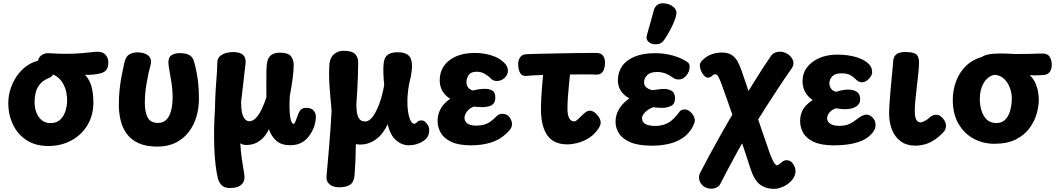

<svg xmlns="http://www.w3.org/2000/svg" viewBox="-20 -886 6551 1189"><path d="M506.7 -422.7Q534.8 -392.8 546.6 -350.1Q558.3 -307.3 558.3 -251.9Q558.3 -172.1 521.6 -111.2Q484.8 -50.2 421.6 -16.1Q358.3 18.1 279.7 18.1Q199.4 18.1 143.9 -18.4Q88.4 -55 59.9 -115.6Q31.3 -176.2 31.3 -246.3Q31.3 -297.9 48.7 -345.9Q66 -393.9 97.1 -432.3Q128.2 -470.8 170.6 -493.1Q212.9 -515.4 262.9 -515.4Q282.9 -515.4 297.2 -499.1Q311.6 -482.7 314.1 -462.6Q317.7 -436.6 308.7 -423.6Q299.8 -410.6 289.3 -406.3Q265.9 -397.3 247.8 -383.9Q229.8 -370.4 217.9 -351.9Q206 -333.4 200.1 -308.7Q194.1 -283.9 194.1 -253.2Q194.1 -218.3 205.6 -188.7Q217 -159 239 -141.3Q261 -123.7 291.7 -123.7Q331.4 -123.7 353.9 -145.8Q376.3 -168 385.9 -200.3Q395.6 -232.6 395.6 -260.8Q395.6 -314.7 378.7 -352.2Q361.8 -389.7 335.2 -409.6Q308.6 -429.4 280.6 -429.4Q272.6 -429.4 267.2 -429.9Q261.8 -430.3 255.2 -430.1Q238.1 -429.7 226.6 -446.8Q215.1 -463.9 213.7 -487.7Q212.2 -511.6 223 -529.3Q231.7 -542.7 247.7 -550.5Q263.8 -558.3 289.4 -556.1Q342.9 -552.7 389.2 -552.7Q435.4 -552.7 479.6 -556.2Q523.7 -559.7 570.4 -565Q611.3 -569.3 631.1 -548.9Q650.8 -528.6 650.8 -501.4Q650.8 -467.3 638.1 -452.3Q625.3 -437.2 600.7 -431.4Q579.7 -426.7 557.3 -424.2Q534.9 -421.7 506.7 -422.7Z M955 21.8Q884.6 21.8 838.4 0.7Q792.3 -20.3 765.5 -56.8Q738.7 -93.2 727.3 -139.7Q715.9 -186.2 715.9 -236.6Q715.9 -284 720.4 -328.6Q724.9 -373.2 733 -415.6Q741.1 -457.9 749.8 -496.8Q758.6 -535.9 780.2 -548.8Q801.9 -561.7 831.1 -561.7Q857.3 -561.7 878.6 -553.4Q899.8 -545.2 909.8 -527.9Q919.8 -510.6 912.2 -483Q899.4 -435.9 888.2 -373.1Q876.9 -310.2 876.9 -248.8Q876.9 -191.6 894.6 -158.1Q912.3 -124.7 958.6 -124.7Q989 -124.7 1009 -143.7Q1029 -162.7 1039.1 -199.2Q1049.1 -235.7 1049.1 -286Q1049.1 -328.4 1042.9 -367.7Q1036.8 -407 1030.6 -440.1Q1024.3 -473.2 1022.8 -496.6Q1022.4 -533.3 1044.1 -545.2Q1065.7 -557.1 1092.3 -557.1Q1131.8 -557.1 1153.2 -544.7Q1174.7 -532.3 1182 -503.4Q1198 -444.8 1204.9 -391.6Q1211.9 -338.4 1211.9 -271Q1211.9 -216 1196.6 -163.8Q1181.3 -111.7 1149.7 -69.9Q1118.1 -28.1 1069.5 -3.2Q1020.9 21.8 955 21.8Z M1402.6 278.4Q1369.3 277.7 1353.3 261.7Q1337.3 245.7 1330.2 222.1Q1321 185.9 1315 135.2Q1309 84.4 1306.9 25.9Q1304.8 -32.6 1306.1 -93.2Q1307.3 -153.9 1311.1 -210Q1312.3 -275.9 1315.3 -324.7Q1318.3 -373.4 1321.7 -414.8Q1325.1 -456.2 1325.6 -498.8Q1326.6 -525.3 1343.3 -539.2Q1360.1 -553.1 1382.1 -558.3Q1404.1 -563.6 1420.8 -563.6Q1456.8 -563.6 1474.6 -553.4Q1492.3 -543.3 1497.7 -526.7Q1503 -510 1500.2 -489Q1494.4 -438 1489.9 -399.9Q1485.4 -361.9 1481.7 -328.4Q1477.9 -294.9 1473.3 -256.8Q1472.9 -216.6 1478.6 -189.6Q1484.3 -162.7 1496.2 -149Q1508 -135.3 1523.7 -135.3Q1545.7 -135.3 1565.1 -155.7Q1584.6 -176.1 1600.7 -210.1Q1616.9 -244.1 1629.7 -284.3Q1629.8 -330.4 1629.4 -372.3Q1629.1 -414.2 1629.9 -447.1Q1630.8 -479.9 1634 -498.4Q1639.3 -529.9 1659.3 -544.8Q1679.2 -559.8 1713 -559.8Q1764.7 -559.8 1781.8 -537.6Q1798.9 -515.3 1798.9 -484.2Q1798.9 -466.1 1797 -444.6Q1795.1 -423.1 1792 -398.3Q1788.9 -373.4 1784.3 -346.2Q1779.7 -318.9 1774.4 -290.2Q1772.1 -251.2 1772.9 -212.2Q1773.7 -173.2 1779.8 -147.2Q1786 -121.2 1796.6 -118.7Q1803.4 -119.4 1808.4 -130.7Q1813.4 -142 1819.1 -158.8Q1824.7 -175.7 1832.2 -191.3Q1840.3 -207 1850.4 -212.5Q1860.6 -218 1875.4 -218Q1909.4 -218 1922.8 -200.4Q1936.2 -182.8 1936.2 -165.6Q1936.2 -149 1932 -126.8Q1927.8 -104.6 1917.7 -83.3Q1903.1 -52.3 1883.2 -30.6Q1863.3 -8.9 1837.1 2.2Q1810.8 13.3 1777.1 13.3Q1722.4 13.3 1691.5 -13.9Q1660.6 -41.2 1645.1 -86.2Q1635.1 -62.7 1616.3 -40Q1597.4 -17.3 1569.8 -2.8Q1542.1 11.8 1505 11.8Q1495.1 11.8 1485.4 9.4Q1475.8 7.1 1468.1 1Q1470.9 52.2 1477.8 99.3Q1484.7 146.3 1492.6 193.6Q1499.9 232 1476.6 255.6Q1453.3 279.2 1402.6 278.4Z M2079.6 273.8Q2041.7 273.8 2020.4 255Q1999.2 236.2 2001.8 207.1Q2005 171.8 2009.3 123.2Q2013.6 74.6 2018.3 19.5Q2023.1 -35.6 2026.9 -92.1Q2030.7 -148.6 2033.4 -200.2Q2027.7 -266.2 2023.7 -311.2Q2019.7 -356.2 2018.5 -392.9Q2017.3 -429.6 2018.7 -469.3Q2019.3 -521.8 2044.4 -546.7Q2069.4 -571.6 2107.1 -571.6Q2158.7 -571.6 2178.3 -551.8Q2198 -532 2198 -500.1Q2198 -464.6 2196.5 -419.1Q2195 -373.6 2192.5 -327.4Q2190 -281.3 2187 -242.6Q2186.4 -185 2199.1 -159.3Q2211.7 -133.7 2240.9 -133.7Q2258.1 -133.7 2273.7 -147.6Q2289.3 -161.6 2302.5 -185.3Q2315.7 -209 2327 -238.2Q2338.3 -267.3 2346.2 -298.8Q2354.1 -330.2 2359.3 -359.2Q2355.4 -397.3 2354.1 -434.7Q2352.8 -472.1 2356.6 -499.4Q2361.6 -534.9 2383.9 -548.6Q2406.2 -562.3 2439.1 -562.3Q2478.1 -562.3 2497.7 -551.5Q2517.2 -540.7 2524.3 -521.6Q2531.3 -502.4 2531.3 -477Q2531.3 -462.2 2529.3 -446.2Q2527.3 -430.1 2523.7 -410.4Q2520.1 -390.8 2512.9 -363Q2500.8 -292.2 2503.2 -237.1Q2505.7 -181.9 2517.5 -150.8Q2529.3 -119.8 2544.2 -119.8Q2549.4 -119.8 2554.1 -122.3Q2558.7 -124.8 2563.1 -130.1Q2573.4 -141 2591.8 -140.5Q2610.2 -140 2625.4 -117.3Q2636.9 -102 2637.8 -84.7Q2638.7 -67.4 2633.7 -51Q2624.6 -23.8 2588.9 -5.1Q2553.2 13.7 2511.2 13.7Q2468.9 13.7 2432.9 -17.2Q2396.9 -48 2380.7 -117Q2369.6 -91.6 2350.3 -65.2Q2331 -38.8 2302.4 -19Q2273.8 0.8 2234.9 7.8Q2221.6 9.3 2208.9 9.2Q2196.3 9 2183.7 6.3Q2183.2 59.3 2181.2 108.7Q2179.1 158 2175.9 196.4Q2172.6 241 2148.7 257.4Q2124.9 273.8 2079.6 273.8Z M2897.9 14Q2819.4 14 2773.8 -8Q2728.1 -30 2709 -64.4Q2689.9 -98.8 2689.9 -136.3Q2689.9 -167 2699.8 -192.7Q2709.8 -218.4 2727.7 -239.1Q2745.7 -259.8 2767.9 -274.3Q2733.9 -295.9 2718.4 -324.7Q2703 -353.6 2703 -388.7Q2703 -439.1 2728.8 -476.9Q2754.6 -514.8 2803.3 -536.5Q2852 -558.2 2920.8 -558.2Q2951.6 -558.2 2984.1 -552.6Q3016.6 -547 3047.1 -534.1Q3077.7 -521.1 3101.3 -498.2Q3123.1 -478.4 3125.3 -452.3Q3127.4 -426.2 3106.4 -405.1Q3088.2 -386.8 3062.3 -384.7Q3036.4 -382.6 3020.8 -398.3Q3004.6 -415.9 2982 -428.8Q2959.4 -441.8 2932.2 -441.8Q2895.9 -441.8 2882.3 -421.6Q2868.7 -401.4 2868.7 -377.2Q2868.7 -354.9 2881.6 -341.2Q2894.4 -327.6 2911.3 -325.7Q2927.6 -330.9 2946.9 -333.4Q2966.3 -335.9 2983.9 -335.9Q3010.7 -335.9 3029 -325.2Q3047.3 -314.4 3047.3 -282.1Q3047.3 -253.9 3032.9 -240.9Q3018.4 -227.9 2994.6 -225.1Q2980.2 -221.3 2956.4 -222.8Q2932.6 -224.3 2912.6 -225.7Q2893.1 -217.6 2880.6 -205.2Q2868.1 -192.9 2862.3 -180.1Q2856.6 -167.3 2856.6 -157Q2856.6 -141 2865.4 -129.9Q2874.3 -118.9 2890.2 -113.5Q2906 -108.1 2925.4 -108.1Q2967 -108.1 2994 -119.9Q3021 -131.7 3047.7 -159.4Q3057.6 -169.8 3067.7 -175.6Q3077.9 -181.3 3090.6 -181.3Q3120.2 -181.3 3135.4 -159.9Q3150.7 -138.4 3150.7 -116.8Q3150.7 -101.4 3141.4 -87.8Q3132.1 -74.1 3118 -60.8Q3073.1 -19.1 3018.1 -2.6Q2963.1 14 2897.9 14Z M3494.7 8.2Q3409 8.2 3369.5 -47.8Q3330 -103.9 3330 -212Q3330 -241.4 3331.8 -278.1Q3333.7 -314.8 3336.9 -352.4Q3340.1 -390.1 3343.1 -421.8Q3312.6 -420.8 3285.9 -419.4Q3259.2 -418 3240.3 -416.2Q3212.8 -412.9 3200.8 -434.4Q3188.9 -456 3188.9 -490.6Q3188.9 -512.4 3200.3 -529.9Q3211.7 -547.3 3234.4 -549.9Q3246.9 -550.9 3277.4 -551.8Q3308 -552.7 3349.8 -553.6Q3391.6 -554.4 3438.6 -555.4Q3485.6 -556.4 3530.5 -557.1Q3575.4 -557.7 3612.7 -557.9Q3650 -558.1 3671.6 -558.3Q3700.2 -558.6 3713.4 -542.1Q3726.6 -525.7 3726.6 -499.2Q3726.6 -461.9 3713.1 -442.5Q3699.6 -423.1 3674 -423.9Q3648.4 -425.4 3604.7 -425.3Q3560.9 -425.2 3509.8 -424.8Q3506.8 -394.9 3503.1 -358Q3499.3 -321.1 3496.7 -283.6Q3494.1 -246 3494.1 -213.6Q3494.1 -174.6 3504.8 -154.4Q3515.6 -134.3 3536.8 -134.3Q3545.1 -134.3 3557.2 -145.4Q3569.2 -156.6 3583.2 -170.6Q3597.1 -184.6 3609.4 -193Q3616.2 -197.4 3621.8 -199.1Q3627.4 -200.7 3632.9 -200.7Q3647.8 -200.7 3663.1 -189.1Q3678.4 -177.6 3689.1 -160.3Q3699.8 -143 3699.8 -126Q3699.8 -114.1 3693.1 -101.7Q3686.3 -89.3 3673.2 -73Q3650.1 -43.7 3617.5 -25.6Q3584.9 -7.6 3552.2 0.3Q3519.4 8.2 3494.7 8.2Z M4017.6 16.2Q3933.7 16.2 3884.2 -4.9Q3834.7 -26 3813.3 -59.9Q3791.9 -93.8 3791.9 -131.6Q3791.9 -162.4 3802.8 -188.8Q3813.8 -215.2 3833.3 -237.7Q3852.9 -260.1 3877.3 -276.4Q3853.8 -290 3837.9 -307.1Q3822.1 -324.2 3814.3 -344.8Q3806.4 -365.3 3806.4 -388.2Q3806.4 -438.9 3832.8 -476.6Q3859.1 -514.2 3910.6 -535.4Q3962 -556.7 4036.2 -556.7Q4090.9 -556.7 4142.5 -543.2Q4194.1 -529.7 4234.9 -503Q4244.7 -496.8 4247.7 -489.1Q4250.7 -481.3 4250.7 -473.8Q4250.7 -442.1 4230.4 -418Q4210.1 -393.9 4183.8 -393.9Q4175.9 -393.9 4167 -395.5Q4158.1 -397.1 4150.3 -403.1Q4129.8 -419.1 4104.3 -429.7Q4078.9 -440.2 4049.2 -440.2Q4006.6 -440.2 3987.5 -420.4Q3968.4 -400.7 3968.4 -376Q3968.4 -355.1 3985.1 -342.7Q4001.7 -330.2 4022.7 -327.7Q4041.2 -329.6 4057.2 -332.4Q4073.2 -335.3 4092.4 -335.3Q4118.4 -335.3 4139.3 -323.3Q4160.1 -311.3 4160.1 -277.6Q4160.1 -242.6 4136 -230.3Q4111.9 -218.1 4082 -218.1Q4068.3 -218.1 4052.8 -219.1Q4037.3 -220.1 4025.7 -222.3Q4006.2 -215.4 3990.1 -204Q3974 -192.6 3965 -179.3Q3956 -166 3956 -153.7Q3956 -137.2 3966.1 -126.6Q3976.1 -115.9 3994.3 -111Q4012.6 -106.1 4037.8 -106.1Q4080.1 -106.1 4115 -123.8Q4149.9 -141.4 4188.3 -194.3Q4194.6 -202.8 4202.9 -205.6Q4211.2 -208.3 4219 -208.3Q4236.7 -208.3 4251.1 -197.1Q4265.6 -185.8 4274.2 -169.9Q4282.8 -154.1 4282.8 -140.4Q4282.8 -133.4 4279.7 -123.7Q4276.6 -113.9 4271.6 -104.1Q4247.7 -58.1 4208.3 -31.8Q4169 -5.6 4120.1 5.3Q4071.1 16.2 4017.6 16.2Z M4040.3 -611.6Q4011.9 -611.6 3995.3 -627.9Q3978.7 -644.2 3986 -668Q3991.2 -686.9 3999.2 -715.6Q4007.1 -744.2 4015.7 -773.6Q4024.2 -802.9 4028.9 -822.2Q4033.9 -841.7 4048.3 -853.7Q4062.8 -865.7 4084.3 -865.7Q4104.8 -865.7 4125.4 -857.6Q4146.1 -849.6 4159.3 -833.8Q4172.6 -818 4167.8 -794.2Q4164.3 -775.4 4153.3 -748.9Q4142.2 -722.3 4126.4 -693.3Q4110.6 -664.2 4092.2 -637.7Q4083.9 -625.3 4071.1 -618.4Q4058.3 -611.6 4040.3 -611.6Z M4385.9 282.4Q4357.2 282.4 4337.3 267.4Q4317.3 252.3 4310.9 229.6Q4304.6 206.8 4315.4 184.8Q4337.1 142.4 4370.9 79.7Q4404.8 16.9 4447 -58.1Q4489.2 -133 4536.2 -210.4L4572 -251.4Q4606.8 -309.7 4639.1 -361.6Q4671.3 -413.6 4700.4 -458.6Q4729.6 -503.6 4753.7 -538.6Q4764 -553.7 4779.1 -559.8Q4794.1 -566 4809 -566Q4835.3 -566 4858.7 -550.6Q4882.1 -535.1 4891.2 -510.9Q4900.2 -486.8 4881.2 -460.4Q4847.1 -412.1 4806.3 -350.5Q4765.6 -288.9 4722.7 -221.8Q4679.8 -154.8 4639.2 -87.3L4616.4 -67.1Q4581.9 -10.7 4549.7 47.3Q4517.6 105.2 4490.4 157.1Q4463.2 209 4442.4 249.3Q4434.1 266.8 4418.6 274.6Q4403 282.4 4385.9 282.4ZM4774.7 283.6Q4721.4 283.6 4685.5 256Q4649.6 228.4 4625.7 153.2Q4612.9 112.4 4595.2 59.6Q4577.6 6.7 4557.9 -51.4Q4538.3 -109.4 4518.2 -167.2Q4498.1 -225 4480.3 -275.9Q4462.4 -326.8 4448.2 -365.1Q4440.6 -387.1 4430.7 -406.6Q4420.9 -426.1 4412.3 -426.1Q4399.4 -426.1 4389.8 -416.4Q4380.2 -406.8 4366.9 -405.2Q4353.7 -404.3 4341.8 -416.1Q4330 -427.9 4323.6 -442.6Q4315.8 -458.2 4314.2 -476.3Q4312.6 -494.4 4324.2 -506.8Q4352.1 -537.4 4384.3 -549Q4416.6 -560.6 4449.7 -560.6Q4489.4 -560.6 4512.6 -544.7Q4535.7 -528.8 4549.4 -502.4Q4563.2 -476 4574 -443.7Q4584.2 -415 4598.7 -371.4Q4613.2 -327.9 4631 -276.1Q4648.8 -224.2 4666.6 -171.4Q4684.3 -118.7 4700.8 -70.7Q4717.3 -22.8 4730.1 13.7Q4742.8 50.1 4748.9 68.7Q4762.7 104 4771.6 118.9Q4780.6 133.8 4790.4 138.1Q4794.7 137.1 4799.2 134.7Q4803.7 132.3 4808.9 128.1Q4814.2 123.9 4819 119.8Q4828.6 112.4 4835.3 109.2Q4842.1 106 4852.2 106Q4876.7 106.8 4891.6 129.1Q4906.6 151.3 4906.6 176.2Q4906.6 188.1 4900.4 202.7Q4894.3 217.2 4884.7 229.1Q4864.4 253.3 4832.8 268.4Q4801.1 283.6 4774.7 283.6Z M5146.6 14.2Q5065.4 14.2 5019.4 -7.4Q4973.3 -29 4954.1 -63.4Q4934.9 -97.8 4934.9 -135.3Q4934.9 -166.6 4944.7 -190.9Q4954.6 -215.2 4972.3 -233.9Q4990 -252.7 5012.8 -266.4Q4980.4 -288.8 4965.1 -318.2Q4949.8 -347.6 4949.8 -382.4Q4949.8 -432.7 4978.4 -469.7Q5007 -506.8 5055.4 -527.2Q5103.8 -547.7 5162.6 -547.7Q5234.1 -547.7 5286.1 -531.2Q5338.1 -514.8 5363.8 -485.9Q5374 -474.7 5377.5 -462.1Q5381 -449.6 5381 -437.9Q5381 -425.2 5371.3 -410.7Q5361.7 -396.1 5347.1 -386.2Q5332.4 -376.3 5316.2 -376.3Q5304.1 -376.3 5294.6 -382.5Q5285.1 -388.7 5276.1 -397.9Q5262.7 -411.8 5243.4 -421.9Q5224.1 -432 5189.8 -432Q5152.7 -432 5134.4 -413.6Q5116.2 -395.2 5116.2 -370.8Q5116.2 -349.3 5128.3 -334.6Q5140.4 -319.9 5159.9 -317.8Q5174.7 -323.2 5194.3 -327.2Q5213.9 -331.2 5233.1 -331.2Q5263.7 -331.2 5285.2 -318.1Q5306.8 -304.9 5306.8 -271.6Q5306.8 -252.9 5297.7 -240.9Q5288.6 -228.9 5272.9 -221.3Q5259.1 -214.3 5242.3 -212.1Q5225.4 -209.8 5209.8 -209.8Q5195.4 -209.8 5182.5 -211.7Q5169.6 -213.7 5158.1 -215.7Q5137.7 -209.4 5125.2 -198.2Q5112.7 -186.9 5107.4 -175.2Q5102.1 -163.6 5102.1 -154.7Q5102.1 -139.7 5111.3 -128.7Q5120.6 -117.8 5137.1 -112.2Q5153.7 -106.6 5174.9 -106.6Q5215.8 -106.6 5241.1 -118.9Q5266.4 -131.2 5297.8 -156Q5308.3 -164.4 5321.7 -170.4Q5335 -176.3 5346.4 -176.3Q5367.2 -175.6 5384.7 -156.9Q5402.1 -138.3 5402.1 -112Q5402.1 -95.6 5394.8 -81.9Q5387.4 -68.2 5379.2 -58.8Q5352.1 -28.4 5312.6 -12.8Q5273.1 2.8 5230 8.5Q5186.9 14.2 5146.6 14.2Z M5652 16.2Q5594.3 16.2 5557.4 -11.3Q5520.4 -38.9 5503.3 -84.1Q5486.1 -129.3 5486.1 -182Q5486.1 -210.2 5488.6 -247.6Q5491.1 -285 5494.7 -325.1Q5498.3 -365.1 5501.8 -401.7Q5505.3 -438.2 5507.9 -466.2Q5510.6 -494.1 5511.3 -506.6Q5513.1 -530.8 5524.4 -543.2Q5535.8 -555.6 5552 -559.8Q5568.2 -564 5582.8 -564Q5638.3 -564 5655 -549.1Q5671.7 -534.2 5671.2 -494.9Q5671 -470.6 5666.9 -431.8Q5662.8 -393.1 5657.8 -350.1Q5652.8 -307 5648.9 -267.5Q5645 -228 5645 -201.1Q5645 -158.1 5655.3 -142.8Q5665.7 -127.6 5682.9 -127.6Q5692.6 -129.6 5709.3 -138.4Q5726.1 -147.2 5739.7 -160.6Q5750 -170 5760.7 -172.8Q5771.4 -175.6 5778.6 -175.6Q5793 -175.6 5806.7 -164.9Q5820.3 -154.2 5829.3 -138.7Q5838.3 -123.2 5838.3 -106.2Q5838.3 -96.9 5834.3 -86Q5830.3 -75.1 5819.1 -63.7Q5789.7 -33.8 5762.2 -16.8Q5734.8 0.2 5708 7.7Q5681.2 15.2 5652 16.2Z M6137.8 4.4Q6068.4 4.4 6009.8 -27Q5951.2 -58.4 5915.8 -119.3Q5880.3 -180.2 5880.3 -267.2Q5880.3 -327.3 5900.4 -381.8Q5920.4 -436.3 5960.7 -476.4Q6000.9 -516.4 6060.8 -533.4Q6072.8 -543.2 6101.9 -549Q6131 -554.8 6175.4 -554.8Q6183.4 -554.8 6212.3 -554.2Q6241.2 -553.6 6265.8 -551.6Q6308.8 -551.6 6349.9 -552.2Q6391 -552.8 6424.3 -554.6Q6464.9 -557.3 6479.2 -535.7Q6493.4 -514.1 6493.4 -484.6Q6493.4 -459.4 6482.5 -442.8Q6471.6 -426.2 6448.2 -422.1Q6436.2 -421.1 6420.9 -420.2Q6405.6 -419.3 6389.3 -419.3Q6373.1 -419.3 6357 -420.1Q6380.9 -398.1 6392.8 -369.7Q6404.8 -341.3 6408.8 -314.8Q6412.9 -288.2 6412.9 -269Q6412.9 -227.8 6399.5 -180.8Q6386.1 -133.9 6354.9 -91.6Q6323.7 -49.2 6270.5 -22.4Q6217.3 4.4 6137.8 4.4ZM6150 -123.9Q6177.3 -123.9 6195.8 -137.4Q6214.2 -150.9 6225.3 -173.6Q6236.3 -196.2 6241.1 -223.3Q6245.9 -250.4 6245.9 -277.7Q6245.9 -309.7 6234 -342Q6222.1 -374.3 6198.6 -397.2Q6175 -420 6139.8 -423.1Q6117.1 -418.6 6099.8 -404.9Q6082.4 -391.3 6070.9 -371Q6059.3 -350.7 6053.4 -325.6Q6047.6 -300.4 6047.6 -272.3Q6047.6 -236.2 6057.6 -202.3Q6067.7 -168.3 6090.3 -146.1Q6113 -123.9 6150 -123.9Z"/></svg>

Font: Playpen Sans
Style: Regular
Weight: 400
Designer: Laura Meseguer, Veronika Burian, José Scaglione, Kostas Bartsokas, Vera Evstafieva, Tom Grace, Yorlmar Campos
Foundry: TypeTogether
Version: Version 2.000